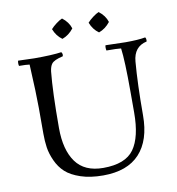

<svg xmlns="http://www.w3.org/2000/svg" viewBox="-98 -1008 1026 1116"><g transform="rotate(-10 414.5 -450.0)"><path d="M49 -723 145 -720Q251 -720 305 -728Q311 -720 311 -711L309 -703Q256 -691 242 -672Q231 -658 227 -628Q215 -511 215 -296Q215 -167 267 -95Q319 -23 429 -23Q560 -23 610.5 -93.5Q661 -164 661 -309V-433Q661 -615 651 -689Q628 -692 565 -692Q563 -700 563 -709.5Q563 -719 565 -723L683 -720Q759 -720 800 -728Q805 -722 805 -711L804 -703Q727 -686 720 -599Q709 -470 709 -284Q709 -137 636.5 -58.5Q564 20 421 20Q345 20 288.5 1Q232 -18 200.5 -47Q169 -76 150 -118Q131 -160 125.5 -197.5Q120 -235 120 -279V-432Q120 -513 111 -689Q92 -692 49 -692Q47 -699 47 -708Q47 -717 49 -723ZM325 -803Q291 -827 275 -869Q287 -883 307.5 -898.5Q328 -914 343 -920Q380 -892 392 -853Q364 -817 325 -803ZM541 -803Q507 -827 491 -869Q503 -883 523.5 -898.5Q544 -914 559 -920Q596 -892 608 -853Q580 -817 541 -803Z"/></g></svg>

Font: Rosarivo
Style: Regular
Weight: 400
Designer: Pablo Ugerman
Foundry: Pablo Ugerman
Version: Version 1.003